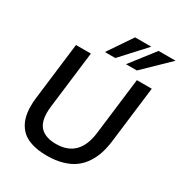

<svg xmlns="http://www.w3.org/2000/svg" viewBox="-217 -1095 1175 1255"><g transform="rotate(30 370.5 -468.0)"><path d="M312 -765.6 435.1 -947.3H557.1L390.6 -765.6ZM471.2 -765.6 612.3 -947.3H740.7L553.2 -765.6ZM322.3 11.2Q251.5 11.2 200.9 -5.9Q150.4 -22.9 122.1 -54.9Q93.8 -86.9 81.3 -127Q68.8 -167 68.8 -218.3Q68.8 -251 73.2 -284.7L125.5 -710.9H237.8L185.1 -281.2Q182.1 -255.9 182.1 -234.4Q182.1 -155.8 221.4 -120.4Q260.7 -85 334.5 -85Q507.8 -85 532.2 -280.8L585 -710.9H697.3L645 -285.2Q638.7 -233.9 625.2 -191.4Q611.8 -148.9 586.7 -110.4Q561.5 -71.8 526.4 -45.7Q491.2 -19.5 439.5 -4.2Q387.7 11.2 322.3 11.2Z"/></g></svg>

Font: Muli
Style: Semi-BoldItalic
Weight: 600
Italic angle: -7°
Designer: Vernon Adams
Foundry: newtypography
Version: Version 2.0; ttfautohint (v1.00rc1.2-2d82) -l 8 -r 50 -G 200